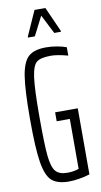

<svg xmlns="http://www.w3.org/2000/svg" viewBox="-99 -941 520 993"><g transform="rotate(-10 160.5 -444.5)"><path d="M37 -344Q37 -496 48.5 -569Q60 -642 90 -669Q120 -696 183 -696Q209 -696 238.5 -691Q268 -686 289 -678V-634Q233 -649 200 -649Q147 -649 125.5 -632.5Q104 -616 95.5 -554.5Q87 -493 87 -344Q87 -205 93 -144Q99 -83 118 -60.5Q137 -38 180 -38Q214 -38 240 -48V-310H171V-357H290V-10Q265 -2 235 3Q205 8 180 8Q120 8 90.5 -18Q61 -44 49 -117.5Q37 -191 37 -344ZM100 -762V-767L158 -897H215L273 -767V-762H238L187 -862L136 -762Z"/></g></svg>

Font: Saira Ultra Condensed Light
Style: Regular
Weight: 300
Width: 1
Designer: Hector Gatti with collaboration of the Omnibus-Type team
Foundry: Omnibus-Type
Version: Version 1.001; ttfautohint (v1.8)